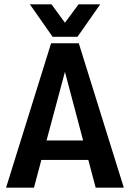

<svg xmlns="http://www.w3.org/2000/svg" viewBox="-20 -867 599 887"><path d="M422 0 388 -128H171L137 0H8L216 -667H344L552 0ZM195 -218H364L280 -535ZM443 -847 338 -697H223L118 -847H218L280 -762L343 -847Z"/></svg>

Font: Epunda Sans SemiBold
Style: Regular
Weight: 600
Designer: Simon Atzbach
Foundry: typofactur
Version: Version 2.204; ttfautohint (v1.8.4.7-5d5b)